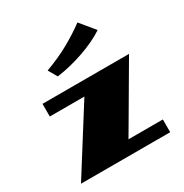

<svg xmlns="http://www.w3.org/2000/svg" viewBox="-177 -912 1007 1052"><g transform="rotate(-30 326.0 -386.5)"><path d="M186 -627.9Q270 -658.7 336.2 -695.6Q402.3 -732.4 459 -774.4L534.2 -683.1Q505.9 -664.1 468 -646Q430.2 -627.9 387.9 -613.3Q345.7 -598.6 301.8 -587.9Q257.8 -577.1 217.8 -572.3ZM289.1 -403.8H70.3V-483.9H617.7L381.3 -80.1H598.6V0.5H34.2Z"/></g></svg>

Font: Poller One
Style: Regular
Weight: 400
Designer: Yvonne Schttler
Foundry: Yvonne Schttler
Version: Version 1.002